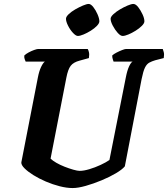

<svg xmlns="http://www.w3.org/2000/svg" viewBox="-20 -952 850 972"><path d="M348 0Q318 0 282.5 -9Q247 -18 212 -33Q177 -48 149 -65.5Q121 -83 104 -100Q87 -117 88 -130L172 -561Q178 -592 188 -613Q198 -634 207 -640H110Q108 -645 105 -652.5Q102 -660 103 -671Q111 -679 125 -686.5Q139 -694 153 -699Q167 -704 173 -704H424Q427 -700 430 -688.5Q433 -677 430 -658L383 -645Q352 -637 338 -619Q324 -601 316 -559L236 -149Q246 -139 265 -128Q284 -117 307 -108Q330 -99 351 -93Q372 -87 383 -87Q404 -87 432.5 -95.5Q461 -104 489 -117Q517 -130 534 -142L617 -560Q624 -596 633.5 -616Q643 -636 651 -640H555Q554 -643 551 -652Q548 -661 548 -671Q555 -678 569.5 -685.5Q584 -693 598 -698.5Q612 -704 618 -704H804Q806 -699 809 -688Q812 -677 809 -658L766 -647Q749 -642 736 -635Q723 -628 714 -610Q705 -592 697 -552L612 -110Q599 -94 567 -75Q535 -56 494 -39Q453 -22 414 -11Q375 0 348 0ZM601 -770Q590 -770 576 -785.5Q562 -801 551 -822Q540 -843 540 -857Q540 -867 554 -880Q568 -893 587.5 -904.5Q607 -916 626 -924Q645 -932 655 -932Q667 -932 679.5 -916Q692 -900 701.5 -879.5Q711 -859 711 -844Q711 -834 698 -821Q685 -808 666.5 -796.5Q648 -785 630 -777.5Q612 -770 601 -770ZM374 -770Q364 -770 349.5 -785.5Q335 -801 324.5 -822Q314 -843 314 -857Q314 -867 327.5 -880Q341 -893 361 -904.5Q381 -916 400 -924Q419 -932 429 -932Q440 -932 452.5 -916Q465 -900 474 -879Q483 -858 483 -844Q483 -834 470.5 -821Q458 -808 439.5 -796.5Q421 -785 403 -777.5Q385 -770 374 -770Z"/></svg>

Font: Texturina 12pt ExtraBold
Style: Italic
Weight: 800
Italic angle: -11°
Designer: Guillermo Torres Carreño
Foundry: Omnibus-Type
Version: Version 1.002